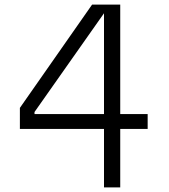

<svg xmlns="http://www.w3.org/2000/svg" viewBox="-20 -820 740 840"><path d="M506 -800V-321H626V-256H506V0H435V-256H67V-348L383 -800ZM131 -330V-321H435V-762Z"/></svg>

Font: Martian Mono ExtraLight
Style: Regular
Weight: 200
Monospace: yes
Designer: Roman Shamin
Foundry: Evil Martians
Version: Version 1.000; ttfautohint (v1.8.4.7-5d5b)